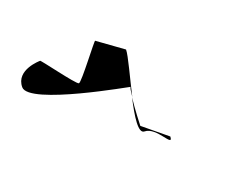

<svg xmlns="http://www.w3.org/2000/svg" viewBox="-76 -682 813 664"><g transform="rotate(-20 330.5 -350.5)"><path d="M31 -491C31 -426 392 -364 384 -364C381 -364 379 -349 377 -329C392 -395 413 -469 413 -491L323 -556C323 -562 230 -437 220 -437C210 -437 120 -562 120 -556C120 -556 31 -556 31 -491ZM369 -226C369 -230 371 -289 376 -329C361 -263 352 -203 376 -203C421 -203 452 -114 454 -156Z"/></g></svg>

Font: Ampere
Style: SCExt
Weight: 400
Version: Version 1